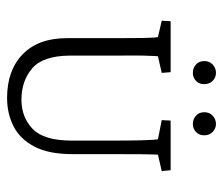

<svg xmlns="http://www.w3.org/2000/svg" viewBox="-64 -565 636 548"><g transform="rotate(90 254.0 -291.0)"><path d="M40.5 -460H186L188 -434.6L140.6 -423.8Q140.6 -422.9 139.9 -414.6Q139.2 -406.2 138.7 -382.8Q138.2 -359.4 138.7 -311V-171.4Q139.6 -94.7 175.5 -64.5Q211.4 -34.2 264.6 -34.2Q314.5 -34.2 347.9 -66.2Q381.3 -98.1 381.3 -178.2V-296.9Q381.3 -344.7 380.4 -378.9Q379.4 -413.1 377.4 -423.8L322.8 -434.6L324.2 -460H465.8L468.3 -434.6L421.4 -423.8Q421.4 -421.4 420.9 -412.1Q420.4 -402.8 420.2 -376.5Q419.9 -350.1 419.9 -296.9V-179.2Q419.9 -111.8 398.2 -70.8Q376.5 -29.8 340.1 -11.5Q303.7 6.8 259.8 6.8Q180.7 6.8 134.8 -37.8Q88.9 -82.5 88.9 -163.6V-311Q88.9 -358.4 88.4 -381.6Q87.9 -404.8 87.2 -413.1Q86.4 -421.4 85.9 -423.8L39.1 -434.6ZM188 -523.4Q174.3 -523.4 164.3 -532.2Q154.3 -541 154.3 -556.2Q154.3 -570.8 164.3 -580.1Q174.3 -589.4 188 -589.4Q201.2 -589.4 210.7 -580.1Q220.2 -570.8 220.2 -556.2Q220.2 -541 210.7 -532.2Q201.2 -523.4 188 -523.4ZM334 -523.4Q320.3 -523.4 310.3 -532.2Q300.3 -541 300.3 -556.2Q300.3 -570.8 310.3 -580.1Q320.3 -589.4 334 -589.4Q346.7 -589.4 356.4 -580.1Q366.2 -570.8 366.2 -556.2Q366.2 -541 356.4 -532.2Q346.7 -523.4 334 -523.4Z"/></g></svg>

Font: Lateef ExtraLight
Style: Regular
Weight: 200
Designer: SIL International
Foundry: SIL International
Version: Version 4.200